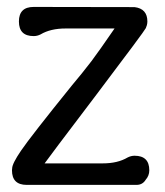

<svg xmlns="http://www.w3.org/2000/svg" viewBox="-20 -520 464 540"><path d="M399.9 -41Q399.9 -25.9 389.6 -14.2Q380.9 0 363.8 0H55.2Q13.7 0 13.7 -41L14.2 -46.4Q14.2 -59.6 39.1 -96.2Q65.9 -135.7 183.1 -280.8Q210 -312.5 237.3 -348.1Q258.3 -376 302.2 -439.9H164.6Q122.1 -439.9 94.2 -423.3Q85 -418.5 74.7 -418.5Q33.2 -418.5 33.2 -459.5Q33.2 -500.5 74.7 -500.5L358.4 -500Q394.5 -495.6 394.5 -459.5Q394.5 -454.6 393.1 -449.2L392.6 -447.8Q391.6 -443.8 390.1 -440.9Q386.7 -433.1 250.5 -252.9Q110.8 -68.8 105.5 -60.5H269Q311 -60.5 338.9 -77.1Q348.6 -82 358.4 -82Q399.9 -82 399.9 -41Z"/></svg>

Font: inglobal
Style: Regular
Weight: 400
Designer: Andrey Kochetov, Denis Davydov, Evgeny Yurtaev
Foundry: inglobal
Version: Version 1.00 September 25, 2014, initial release